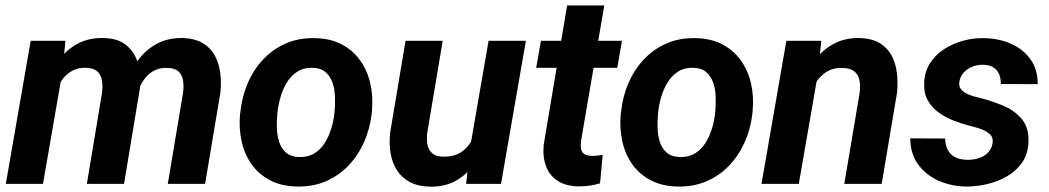

<svg xmlns="http://www.w3.org/2000/svg" viewBox="-20 -679 3875 709"><path d="M210 -411.1 138.7 0H1.5L93.3 -528.3H221.7ZM170.4 -282.7 133.8 -282.2Q139.6 -330.1 155.5 -376.5Q171.4 -422.9 199.5 -460Q227.5 -497.1 268.6 -518.6Q309.6 -540 364.3 -538.6Q404.8 -537.6 431.6 -522Q458.5 -506.3 474.1 -480.5Q489.7 -454.6 494.9 -421.4Q500 -388.2 496.6 -352.5L438 0H300.8L356.9 -337.4Q359.9 -361.8 356.4 -382.3Q353 -402.8 339.4 -415.3Q325.7 -427.7 297.9 -428.7Q267.6 -429.7 245.1 -416.7Q222.7 -403.8 207.8 -382.3Q192.9 -360.8 183.6 -334.7Q174.3 -308.6 170.4 -282.7ZM478.5 -298.8 429.2 -292Q434.6 -338.9 450.7 -383.1Q466.8 -427.2 494.6 -462.9Q522.5 -498.5 562.5 -519Q602.5 -539.6 655.3 -538.6Q698.7 -537.1 727.5 -520.5Q756.3 -503.9 772.2 -475.6Q788.1 -447.3 793 -411.9Q797.9 -376.5 793.9 -337.4L737.3 0H599.6L656.2 -337.9Q659.2 -362.3 655.8 -382.6Q652.3 -402.8 638.9 -415.3Q625.5 -427.7 597.7 -428.2Q569.8 -429.2 549.1 -418.2Q528.3 -407.2 514.2 -388.4Q500 -369.6 491.2 -346.2Q482.4 -322.8 478.5 -298.8Z M866.2 -255.9 867.7 -266.1Q873.5 -322.3 894.8 -371.8Q916 -421.4 951.4 -459.2Q986.8 -497.1 1034.9 -518.3Q1083 -539.6 1143.1 -538.1Q1200.2 -537.1 1241.7 -515.1Q1283.2 -493.2 1309.8 -456.1Q1336.4 -418.9 1347.4 -371.1Q1358.4 -323.2 1353.5 -270L1352.5 -259.3Q1346.2 -203.6 1324.5 -154.5Q1302.7 -105.5 1267.3 -68.1Q1231.9 -30.8 1183.6 -9.8Q1135.3 11.2 1076.2 9.8Q1020 8.8 978 -12.9Q936 -34.7 909.7 -71.5Q883.3 -108.4 872.6 -155.8Q861.8 -203.1 866.2 -255.9ZM1004.9 -266.1 1003.9 -255.4Q1001.5 -231.9 1002.4 -205.3Q1003.4 -178.7 1011 -154.8Q1018.6 -130.9 1036.1 -115.5Q1053.7 -100.1 1084.5 -99.1Q1117.2 -98.1 1140.6 -112.5Q1164.1 -127 1179.2 -151.1Q1194.3 -175.3 1203.1 -203.9Q1211.9 -232.4 1214.8 -259.8L1215.8 -270Q1217.8 -293.5 1217 -320.6Q1216.3 -347.7 1208.5 -371.8Q1200.7 -396 1183.1 -411.9Q1165.5 -427.7 1134.8 -428.7Q1102.1 -429.7 1078.6 -414.8Q1055.2 -399.9 1040 -375.5Q1024.9 -351.1 1016.4 -322.3Q1007.8 -293.5 1004.9 -266.1Z M1715.8 -133.8 1784.2 -528.3H1921.9L1830.1 0H1701.2ZM1747.1 -235.4 1786.6 -236.3Q1781.2 -189.9 1766.1 -145.5Q1751 -101.1 1724.6 -65.4Q1698.2 -29.8 1659.2 -9.3Q1620.1 11.2 1566.9 10.3Q1523.4 9.3 1493.7 -6.6Q1463.9 -22.5 1446.3 -49.6Q1428.7 -76.7 1422.6 -111.8Q1416.5 -147 1420.4 -187L1477.5 -528.3H1614.7L1557.1 -185.1Q1555.7 -168.5 1557.1 -153.6Q1558.6 -138.7 1564.9 -127Q1571.3 -115.2 1583 -108.2Q1594.7 -101.1 1614.3 -100.6Q1655.8 -99.1 1683.1 -117.4Q1710.4 -135.7 1725.8 -167Q1741.2 -198.2 1747.1 -235.4Z M2276.9 -528.3 2259.3 -428.7H1960L1977.5 -528.3ZM2074.2 -658.7H2211.4L2125.5 -158.2Q2123.5 -141.1 2125.7 -129.2Q2127.9 -117.2 2136.7 -110.8Q2145.5 -104.5 2164.1 -103.5Q2174.3 -103 2184.6 -104.2Q2194.8 -105.5 2205.6 -106.9L2195.8 -2Q2176.3 3.9 2156.5 6.6Q2136.7 9.3 2116.2 9.3Q2069.3 8.3 2039.3 -11.2Q2009.3 -30.8 1996.3 -65.2Q1983.4 -99.6 1987.8 -145Z M2272 -255.9 2273.4 -266.1Q2279.3 -322.3 2300.5 -371.8Q2321.8 -421.4 2357.2 -459.2Q2392.6 -497.1 2440.7 -518.3Q2488.8 -539.6 2548.8 -538.1Q2606 -537.1 2647.5 -515.1Q2689 -493.2 2715.6 -456.1Q2742.2 -418.9 2753.2 -371.1Q2764.2 -323.2 2759.3 -270L2758.3 -259.3Q2752 -203.6 2730.2 -154.5Q2708.5 -105.5 2673.1 -68.1Q2637.7 -30.8 2589.4 -9.8Q2541 11.2 2481.9 9.8Q2425.8 8.8 2383.8 -12.9Q2341.8 -34.7 2315.4 -71.5Q2289.1 -108.4 2278.3 -155.8Q2267.6 -203.1 2272 -255.9ZM2410.6 -266.1 2409.7 -255.4Q2407.2 -231.9 2408.2 -205.3Q2409.2 -178.7 2416.7 -154.8Q2424.3 -130.9 2441.9 -115.5Q2459.5 -100.1 2490.2 -99.1Q2522.9 -98.1 2546.4 -112.5Q2569.8 -127 2585 -151.1Q2600.1 -175.3 2608.9 -203.9Q2617.7 -232.4 2620.6 -259.8L2621.6 -270Q2623.5 -293.5 2622.8 -320.6Q2622.1 -347.7 2614.3 -371.8Q2606.4 -396 2588.9 -411.9Q2571.3 -427.7 2540.5 -428.7Q2507.8 -429.7 2484.4 -414.8Q2460.9 -399.9 2445.8 -375.5Q2430.7 -351.1 2422.1 -322.3Q2413.6 -293.5 2410.6 -266.1Z M3000.5 -407.7 2929.7 0H2792L2883.8 -528.3H3012.7ZM2960 -282.7 2925.8 -281.7Q2931.2 -329.1 2947.3 -375.5Q2963.4 -421.9 2991.5 -459.2Q3019.5 -496.6 3060.3 -518.1Q3101.1 -539.6 3155.3 -538.6Q3199.2 -537.1 3227.8 -520.3Q3256.3 -503.4 3271.7 -475.1Q3287.1 -446.8 3291.7 -411.1Q3296.4 -375.5 3292.5 -336.9L3235.8 0H3097.7L3154.8 -338.4Q3157.7 -364.3 3153.3 -384.3Q3148.9 -404.3 3134 -416Q3119.1 -427.7 3090.8 -428.2Q3059.6 -429.2 3036.9 -416.5Q3014.2 -403.8 2998.5 -382.3Q2982.9 -360.8 2973.6 -335Q2964.4 -309.1 2960 -282.7Z M3645 -148.9Q3648.9 -172.4 3633.3 -185.3Q3617.7 -198.2 3595 -205.1Q3572.3 -211.9 3555.7 -215.8Q3526.4 -223.6 3496.8 -235.6Q3467.3 -247.6 3443.4 -265.6Q3419.4 -283.7 3405.3 -309.8Q3391.1 -335.9 3392.6 -371.6Q3394 -414.1 3414.3 -445.6Q3434.6 -477.1 3466.8 -497.8Q3499 -518.6 3537.1 -528.8Q3575.2 -539.1 3612.8 -538.1Q3665.5 -537.6 3710.7 -518.6Q3755.9 -499.5 3783.9 -461.9Q3812 -424.3 3812 -368.2L3675.8 -368.7Q3676.3 -390.1 3668.9 -406.2Q3661.6 -422.4 3646.5 -431.2Q3631.3 -439.9 3607.9 -439.9Q3589.4 -439.9 3571 -432.9Q3552.7 -425.8 3539.6 -412.1Q3526.4 -398.4 3522.9 -378.4Q3520 -361.8 3527.8 -351.1Q3535.6 -340.3 3548.8 -333.7Q3562 -327.1 3576.7 -323Q3591.3 -318.8 3603 -316.4Q3646 -305.2 3687 -287.6Q3728 -270 3753.9 -238.5Q3779.8 -207 3777.8 -154.8Q3776.4 -110.4 3754.4 -78.9Q3732.4 -47.4 3698 -27.6Q3663.6 -7.8 3623.8 1.2Q3584 10.3 3545.9 9.8Q3492.7 8.8 3446 -11.7Q3399.4 -32.2 3370.6 -71.5Q3341.8 -110.8 3341.3 -168L3470.2 -167.5Q3470.7 -142.1 3480.5 -124.5Q3490.2 -106.9 3508.5 -97.9Q3526.9 -88.9 3552.2 -88.9Q3572.3 -88.4 3592 -94.2Q3611.8 -100.1 3626.5 -113.5Q3641.1 -127 3645 -148.9Z"/></svg>

Font: Roboto
Style: Bold Italic
Weight: 700
Italic angle: -12°
Designer: Christian Robertson
Foundry: Google
Version: Version 3.0